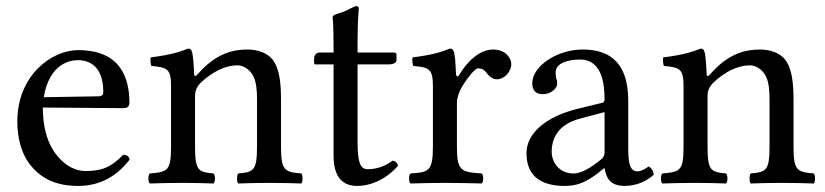

<svg xmlns="http://www.w3.org/2000/svg" viewBox="-20 -602 2716 632"><path d="M124 -282C143 -395 213 -404 237 -404C275 -404 320 -383 320 -299C320 -290 316 -285.2 305 -285ZM386 -93C349 -55 320 -39 262 -39C226 -39 184 -60 153 -111C133 -144 121 -190 121 -248L387 -246C399 -246 406 -252 406 -263C406 -347 376 -437 237 -437C150 -437 37 -354 37 -202C37 -146 51 -92 84 -54C118 -14 165 10 237 10C313 10 367 -25 407 -77C404 -87 398 -92 386 -93Z M631 -358C624.9 -351 619.3 -348.6 619 -358C618 -385 615.7 -423.7 611 -434C608.9 -438.6 607 -442 599 -442C571 -431 545 -422 476 -413C474 -407 476 -391 478 -385C532 -380 543 -375 543 -317V-122C543 -40 533 -36 473 -31C467 -25 467 -4 473 2C503 1 543 0 583 0C623 0 653 1 683 2C689 -4 689 -25 683 -31C632 -36 622 -40 622 -122V-286C622 -307 631 -319 639 -328C677 -365 722 -387 761 -387C781 -387 802 -374 814 -351C824 -331 826 -304 826 -274V-122C826 -40 816 -36 764 -31C759 -25 759 -4 764 2C794 1 826 0 866 0C906 0 942 1 972 2C977 -4 977 -25 972 -31C916 -36 905 -40 905 -122V-271C905 -326 901 -374 878 -405C861 -427 830 -439 795 -439C746 -439 690.3 -426 631 -358Z M1032 -429C1018 -429 1014 -417 1014 -409V-396C1014 -391 1015 -390 1019 -390H1078V-89C1078 -18 1109 10 1155 10C1201 10 1251 -12 1290 -56C1288 -66.3 1282 -72 1272 -73C1246 -53 1216 -45 1190 -45C1163 -45 1157 -75 1157 -137V-390H1261C1271 -390 1285 -394 1285 -403V-423C1285 -427 1282 -429 1277 -429H1157V-468C1157 -533 1161 -573 1161 -573C1161 -579.4 1158 -581.8 1153.3 -581.8C1148.8 -581.8 1140.3 -577.9 1131 -572.8C1119.7 -566.5 1109.5 -562.2 1097 -558.7C1085 -555.3 1075 -551.9 1075 -545C1075 -533.4 1078 -540 1078 -429.1Z M1481 -358C1479.3 -398 1477.7 -423.7 1473 -434C1470.9 -438.6 1469 -442 1461 -442C1433 -431 1407 -422 1338 -413C1336 -407 1338 -391 1340 -385C1394 -380 1405 -375 1405 -317V-122C1405 -39 1393 -35 1331 -31C1325 -25 1325 -4 1331 2C1366 1 1405 0 1445 0C1485 0 1531 1 1566 2C1572 -4 1572 -25 1566 -31C1496 -36 1484 -39 1484 -122V-261C1484 -287 1496 -310 1508 -328C1519 -344 1542 -377 1554 -377C1563 -377 1572 -374.6 1579.8 -364.3C1587.4 -354.3 1598.6 -341 1616 -341C1640 -341 1663 -366 1663 -391C1663 -410.1 1645 -439 1603 -439C1556 -439 1515 -395 1492 -356C1486 -345 1481.2 -353 1481 -358Z M1970 -233V-101C1970 -88 1964 -81 1956 -75C1930 -54 1896 -31 1868 -31C1818 -31 1796 -71 1796 -102C1796 -147 1817 -193 1891 -212ZM1970 -48C1976 -17 1986.6 10 2037 10C2075.3 10 2111.3 -7 2132 -27C2130.3 -39.3 2126.3 -47.7 2115 -54C2107.5 -47.8 2090.7 -38 2078 -38C2049 -38 2048 -77 2048 -123V-270C2048 -412 1970 -439 1897 -439C1815 -439 1732 -385 1732 -328C1732 -304 1744 -292 1767 -292C1796 -292 1814 -313 1814 -326C1814 -333 1813 -340 1811 -344C1810 -347 1809 -353 1809 -364C1809 -395 1851 -406 1889 -406C1923 -406 1970 -389 1970 -276C1970 -269 1967 -265 1964 -264L1878 -243C1782 -219 1713 -166 1713 -98C1713 -16 1769 10 1839 10C1873.8 10 1904 2 1948 -32L1968 -48Z M2318 -358C2311.9 -351 2306.3 -348.6 2306 -358C2305 -385 2302.7 -423.7 2298 -434C2295.9 -438.6 2294 -442 2286 -442C2258 -431 2232 -422 2163 -413C2161 -407 2163 -391 2165 -385C2219 -380 2230 -375 2230 -317V-122C2230 -40 2220 -36 2160 -31C2154 -25 2154 -4 2160 2C2190 1 2230 0 2270 0C2310 0 2340 1 2370 2C2376 -4 2376 -25 2370 -31C2319 -36 2309 -40 2309 -122V-286C2309 -307 2318 -319 2326 -328C2364 -365 2409 -387 2448 -387C2468 -387 2489 -374 2501 -351C2511 -331 2513 -304 2513 -274V-122C2513 -40 2503 -36 2451 -31C2446 -25 2446 -4 2451 2C2481 1 2513 0 2553 0C2593 0 2629 1 2659 2C2664 -4 2664 -25 2659 -31C2603 -36 2592 -40 2592 -122V-271C2592 -326 2588 -374 2565 -405C2548 -427 2517 -439 2482 -439C2433 -439 2377.3 -426 2318 -358Z"/></svg>

Font: Libertinus Math
Style: Regular
Weight: 400
Designer: Philipp H. Poll
Foundry: Khaled Hosny
Version: Version 6.2